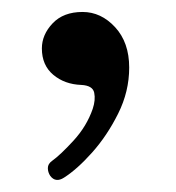

<svg xmlns="http://www.w3.org/2000/svg" viewBox="-20 -136 294 321"><path d="M87 161Q73 170 64 158Q60 152 60 145Q60 138 67 133Q81 123 103 99Q125 75 135 46Q140 31 137.5 19Q135 7 116 6Q88 5 69 -11Q50 -27 50 -55Q50 -78 68 -97Q86 -116 118 -116Q149 -116 172.5 -90.5Q196 -65 196 -23Q196 17 177.5 54Q159 91 134 119Q109 147 87 161Z"/></svg>

Font: Zen Old Mincho
Style: Regular
Weight: 400
Designer: Yoshimichi Ohira
Foundry: Positype
Version: Version 1.001